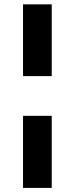

<svg xmlns="http://www.w3.org/2000/svg" viewBox="-20 -748 352 904"><path d="M223.6 -727.5V-389.6H88.4V-727.5ZM88.4 -202.6H223.6V136.7H88.4Z"/></svg>

Font: Inter Tight
Style: Bold
Weight: 700
Designer: Rasmus Andersson
Foundry: rsms
Version: Version 3.004; ttfautohint (v1.8.4.7-5d5b)